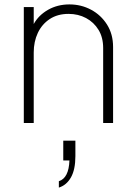

<svg xmlns="http://www.w3.org/2000/svg" viewBox="-20 -558 610 871"><path d="M88 0H133V-320Q133 -369 151.5 -408.5Q170 -448 205.5 -471.5Q241 -495 291 -495Q335 -495 370.5 -476Q406 -457 427 -422.5Q448 -388 448 -340V0H493V-345Q493 -403 465.5 -446.5Q438 -490 393 -514Q348 -538 295 -538Q241 -538 198 -513.5Q155 -489 133 -449V-526H88ZM247 293Q282 282 302 246.5Q322 211 322 150V80H267V170H295Q292 250 247 264Z"/></svg>

Font: Plus Jakarta Sans ExtraLight
Style: Regular
Weight: 200
Designer: Gumpita Rahayu
Foundry: Tokotype
Version: Version 2.004; ttfautohint (v1.8.3)